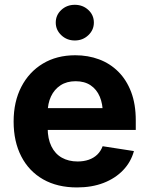

<svg xmlns="http://www.w3.org/2000/svg" viewBox="-20 -782 630 812"><path d="M305.7 10.7Q222.7 10.7 162.6 -23.4Q102.5 -57.6 70.1 -120.4Q37.6 -183.1 37.6 -268.1Q37.6 -351.6 70.1 -414.6Q102.5 -477.5 161.1 -512.9Q219.7 -548.3 298.3 -548.3Q352.5 -548.3 398.9 -531Q445.3 -513.7 480.2 -479Q515.1 -444.3 534.7 -392.8Q554.2 -341.3 554.2 -273.4V-232.4H96.7V-324.7H482.9L415 -300.3Q415 -342.3 401.9 -373.3Q388.7 -404.3 363 -421.4Q337.4 -438.5 299.8 -438.5Q262.2 -438.5 235.8 -421.1Q209.5 -403.8 195.6 -374Q181.6 -344.2 181.6 -305.7V-241.2Q181.6 -195.3 197.3 -163.3Q212.9 -131.3 241.5 -115.2Q270 -99.1 308.1 -99.1Q334 -99.1 355.2 -106.4Q376.5 -113.8 391.4 -128.2Q406.2 -142.6 414.1 -163.6L546.4 -143.1Q533.7 -96.7 500.7 -62.3Q467.8 -27.8 418.2 -8.5Q368.7 10.7 305.7 10.7ZM296.4 -610.8Q262.7 -610.8 239.3 -633.1Q215.8 -655.3 215.8 -686.5Q215.8 -718.3 239.3 -740Q262.7 -761.7 296.4 -761.7Q330.1 -761.7 353.5 -740Q377 -718.3 377 -686.5Q377 -655.3 353.5 -633.1Q330.1 -610.8 296.4 -610.8Z"/></svg>

Font: Inter 17pt
Style: Bold
Weight: 700
Version: Version 4.001;git-66647c0bb